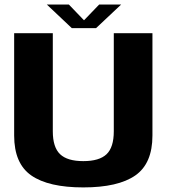

<svg xmlns="http://www.w3.org/2000/svg" viewBox="-20 -821 744 845"><path d="M346.6 3.8Q499.7 3.8 575.3 -48.7Q650.9 -101.2 650.9 -224.6V-674.9H480.8V-243.1Q480.8 -172.6 448.9 -142.2Q416.9 -111.9 346.6 -111.9Q276.3 -111.9 244.4 -142.4Q212.4 -173 212.4 -243.1V-674.9H42.3V-224.6Q42.3 -101.2 117.9 -48.7Q193.6 3.8 346.6 3.8ZM295.9 -697.3H402.9L513 -800.9H416.3L349.7 -731.7L283.2 -800.9H186.2Z"/></svg>

Font: Anybody Thin
Style: Regular
Weight: 100
Designer: Tyler Finck
Foundry: Etcetera Type Company
Version: Version 1.114;gftools[0.9.25]